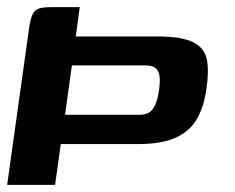

<svg xmlns="http://www.w3.org/2000/svg" viewBox="-24 -517 657 537"><path d="M58 -443Q62 -467 68 -478.5Q74 -490 86 -493.5Q98 -497 120 -497H199L188 -415H416Q484 -415 516 -399Q548 -383 554.5 -350.5Q561 -318 553 -266Q546 -218 526.5 -184Q507 -150 467.5 -132Q428 -114 361 -114H146L130 0H-4ZM177 -334 158 -196H368Q381 -196 391.5 -201.5Q402 -207 409.5 -222.5Q417 -238 421 -266Q425 -296 421 -310Q417 -324 407.5 -329Q398 -334 384 -334Z"/></svg>

Font: Genos Thin
Style: Bold Italic
Weight: 700
Italic angle: -8°
Version: Version 1.010